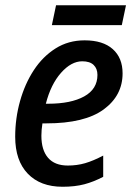

<svg xmlns="http://www.w3.org/2000/svg" viewBox="-20 -703 511 733"><path d="M219 10Q134 10 86 -40Q38 -90 38 -181Q38 -251 56.5 -317Q75 -383 109 -435Q143 -487 192 -518Q241 -549 303 -549Q373 -549 410.5 -515.5Q448 -482 448 -423Q448 -338 375.5 -285Q303 -232 157 -232H142Q138 -207 138 -185Q138 -130 163.5 -100.5Q189 -71 239 -71Q274 -71 305 -80Q336 -89 374 -109V-28Q338 -9 302 0.5Q266 10 219 10ZM164 -307Q251 -307 301.5 -335Q352 -363 352 -417Q352 -441 337.5 -455Q323 -469 294 -469Q252 -469 213 -425Q174 -381 155 -307ZM178 -607 194 -683H461L445 -607Z"/></svg>

Font: Noto Sans SemiCondensed Medium
Style: Italic
Weight: 500
Width: 4
Italic angle: -12°
Designer: Monotype Design Team
Foundry: Monotype Imaging Inc.
Version: Version 2.013; ttfautohint (v1.8.4.7-5d5b)